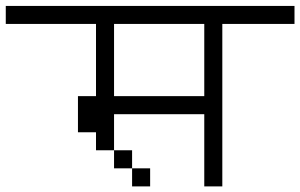

<svg xmlns="http://www.w3.org/2000/svg" viewBox="-20 -708 1040 665"><path d="M500 -62.5V-125H437.5V-62.5ZM1000 -625V-687.5H0V-625H312.5Q312.5 -625 312.5 -375H250Q250 -375 250 -250H312.5V-187.5H375V-125H437.5V-187.5H375Q375 -187.5 375 -312.5H687.5Q687.5 -312.5 687.5 -62.5H750V-625ZM375 -375Q375 -375 375 -625H687.5Q687.5 -625 687.5 -375Z"/></svg>

Font: UnifontExMono
Style: Regular
Weight: 500
Version: Version 15.0.06